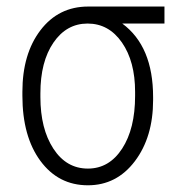

<svg xmlns="http://www.w3.org/2000/svg" viewBox="-20 -548 528 578"><path d="M101.6 -255.9Q101.6 -160.6 140.6 -100.6Q179.7 -40.5 244.6 -40.5Q308.6 -40.5 347.7 -100.6Q386.7 -160.6 386.7 -259.3V-271.5Q386.7 -362.8 347.2 -419.9Q307.6 -477.1 243.7 -477.1Q180.2 -477.1 140.9 -419.7Q101.6 -362.3 101.6 -267.1ZM475.1 -477.1H348.1Q440.9 -408.7 440.9 -255.9V-246.6Q440.9 -135.3 386 -62.7Q331.1 9.8 244.6 9.8Q155.8 9.8 101.6 -63.7Q47.4 -137.2 47.4 -259.8V-271.5Q47.4 -385.7 101.8 -457Q156.2 -528.3 245.6 -528.3H475.1Z"/></svg>

Font: MAUL Condensed Light
Style: Light
Weight: 300
Designer: MAUL
Version: Version 2.137; 2017; ttfautohint (v1.8.3)